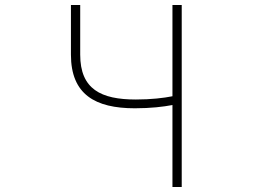

<svg xmlns="http://www.w3.org/2000/svg" viewBox="-20 -746 1040 766"><path d="M668 0H705V-726H668V-362C633 -355 583 -349 522 -349C383 -349 300 -390 300 -528V-726H263V-528C263 -369 360 -314 518 -314C582 -314 631 -320 668 -327Z"/></svg>

Font: Harano Aji Gothic TW ExtraLight
Style: Regular
Weight: 250
Foundry: Masamichi Hosoda
Version: HaranoAjiGothicTW-ExtraLight version 20230610;ttx 4.39.4